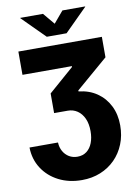

<svg xmlns="http://www.w3.org/2000/svg" viewBox="-119 -1027 926 1316"><g transform="rotate(-10 343.5 -369.0)"><path d="M25.9 -66.4H224.1Q225.6 -31.2 241 -4.4Q256.3 22.5 281.7 37.6Q307.1 52.7 339.4 52.7Q377.4 52.7 403.8 32.5Q430.2 12.2 443.8 -23.2Q457.5 -58.6 457.5 -104.5Q457.5 -156.2 440.7 -193.1Q423.8 -230 394.5 -249.8Q365.2 -269.5 327.6 -269.5H232.9V-406.2L408.7 -559.6V-565.4H64.9V-727.5H646V-585L423.3 -393.6V-386.7Q496.6 -378.9 550.8 -341.6Q605 -304.2 634.8 -244.4Q664.6 -184.6 664.6 -108.4Q664.6 -37.6 640.6 21.7Q616.7 81.1 573.5 124.5Q530.3 168 471.4 191.9Q412.6 215.8 342.3 215.8Q252 215.8 180.9 179.4Q109.9 143.1 68.6 79.1Q27.3 15.1 25.9 -66.4ZM275.9 -952.6 343.3 -872.1 411.1 -952.6H569.3V-950.2L412.1 -793.5H274.4L117.7 -950.2V-952.6Z"/></g></svg>

Font: Inter 17pt Black
Style: Regular
Weight: 900
Version: Version 4.001;git-66647c0bb